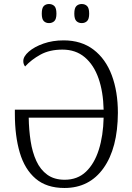

<svg xmlns="http://www.w3.org/2000/svg" viewBox="-20 -926 659 956"><path d="M301 10Q212 10 157.5 -36.5Q103 -83 78.5 -166Q54 -249 54 -359V-380H496Q494 -469 470.5 -536Q447 -603 402 -641Q357 -679 291 -679Q227 -679 181.5 -654Q136 -629 105 -595Q101 -600 98.5 -606.5Q96 -613 96 -622Q96 -645 123.5 -669Q151 -693 196.5 -709Q242 -725 297 -725Q385 -725 445.5 -679Q506 -633 536.5 -551.5Q567 -470 567 -364Q566 -188 495.5 -89Q425 10 301 10ZM302 -31Q366 -31 408 -71Q450 -111 472 -180.5Q494 -250 496 -340H123Q124 -279 132.5 -223.5Q141 -168 161 -124.5Q181 -81 215.5 -56Q250 -31 302 -31ZM387 -811Q371 -811 360.5 -821Q350 -831 350 -858Q350 -886 360.5 -896Q371 -906 387 -906Q403 -906 413.5 -896Q424 -886 424 -858Q424 -831 413.5 -821Q403 -811 387 -811ZM224 -811Q208 -811 198 -821Q188 -831 188 -858Q188 -886 198 -896Q208 -906 224 -906Q240 -906 250.5 -896Q261 -886 261 -858Q261 -831 250.5 -821Q240 -811 224 -811Z"/></svg>

Font: Noto Serif SemiCondensed Light
Style: Regular
Weight: 300
Width: 4
Designer: Monotype Design Team
Foundry: Monotype Imaging Inc.
Version: Version 2.013